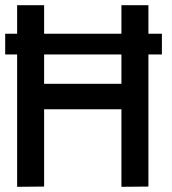

<svg xmlns="http://www.w3.org/2000/svg" viewBox="-22 -720 662 740"><path d="M602 -510H550V-1L446 0V-299H148V-1L44 0V-510H-2V-590H44V-700H148V-590H446V-700H550V-590H602ZM446 -510H148V-397H446Z"/></svg>

Font: Simpel Medium
Style: Regular
Weight: 500
Designer: Janko Jovanovic
Version: Version 1.048;PS 001.048;hotconv 1.0.88;makeotf.lib2.5.64775